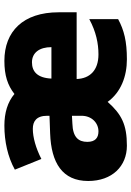

<svg xmlns="http://www.w3.org/2000/svg" viewBox="122 -726 613 898"><g transform="rotate(-90 429.0 -276.5)"><path d="M594 -563C526 -563 480 -548 439 -516C401 -548 351 -563 291 -563C217 -563 144 -547 85 -514L135 -390C186 -416 236 -430 276 -430C311 -430 337 -413 337 -363V-352L254 -349C117 -344 32 -292 32 -171C32 -59 101 10 197 10C296 10 344 -15 402 -80C447 -18 521 10 601 10C685 10 737 -3 789 -31V-166C730 -134 675 -123 624 -123C549 -123 511 -164 509 -225H821V-309C821 -476 731 -563 594 -563ZM587 -434C632 -434 658 -399 658 -343H511C514 -410 545 -434 587 -434ZM301 -245 337 -247V-202C337 -155 304 -123 264 -123C234 -123 215 -138 215 -175C215 -217 237 -243 301 -245Z"/></g></svg>

Font: Noto Sans Arabic SemCond Blk
Style: Regular
Weight: 900
Width: 4
Designer: Monotype Design Team, Nadine Chahine, Nizar Qandah and Khaled Hosny
Foundry: Monotype Imaging Inc.
Version: Version 2.012